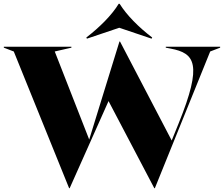

<svg xmlns="http://www.w3.org/2000/svg" viewBox="-35 -956 1170 1003"><path d="M326 27H329L532 -428L771 27H774L1063 -687L1115 -707V-712H831V-707L857 -702C982 -678 1025 -624 898 -311L862 -222L592 -739H589L431 -227L251 -687L338 -707V-712H-15V-707L37 -687ZM416 -760 419 -754 588 -811 757 -754 760 -760C688 -815 627 -877 590 -936H585C549 -877 487 -815 416 -760Z"/></svg>

Font: Nyght Serif Dark
Style: Regular
Weight: 800
Designer: Maksym Kobuzan
Version: Version 0.410;Glyphs 3.1.2 (3151)